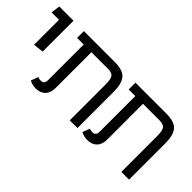

<svg xmlns="http://www.w3.org/2000/svg" viewBox="-21 -1015 1479 1479"><g transform="rotate(45 718.5 -275.5)"><path d="M102 -217V-489H21L31 -563H186V-227Z M635 -563Q726 -563 759 -522.5Q792 -482 792 -396V0H708V-395Q708 -445 694 -467Q680 -489 634 -489H455V-100Q455 -46 426.5 -17Q398 12 349 12Q311 12 279 -5L301 -64Q317 -58 336 -58Q371 -58 371 -102V-489H299V-563Z M1197 -563Q1288 -563 1321 -522.5Q1354 -482 1354 -396V0H1270V-395Q1270 -445 1256 -467Q1242 -489 1196 -489H1017V-100Q1017 -46 988.5 -17Q960 12 911 12Q873 12 841 -5L863 -64Q879 -58 898 -58Q933 -58 933 -102V-489H861V-563Z"/></g></svg>

Font: FiraGO Book
Style: Regular
Weight: 350
Designer: bBox Type
Foundry: bBox Type GmbH
Version: Version 1.001;PS 001.001;hotconv 1.0.88;makeotf.lib2.5.64775